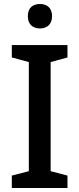

<svg xmlns="http://www.w3.org/2000/svg" viewBox="-20 -939 397 959"><path d="M180 -919C146 -919 119 -902 119 -858C119 -815 146 -797 180 -797C212 -797 240 -815 240 -858C240 -902 212 -919 180 -919ZM317 0V-62L233 -84V-629L317 -652V-714H39V-652L124 -629V-84L39 -62V0Z"/></svg>

Font: Noto Sans Lao UI Med
Style: Regular
Weight: 500
Designer: Monotype Design Team
Foundry: Monotype Imaging Inc.
Version: Version 2.000